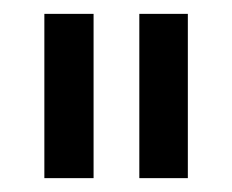

<svg xmlns="http://www.w3.org/2000/svg" viewBox="-20 -701 335 277"><path d="M115 -444H44V-681H115ZM251 -444H181V-681H251Z"/></svg>

Font: Hind Madurai
Style: Regular
Weight: 400
Designer: Jyotish Sonowal
Foundry: Indian Type Foundry
Version: Version 0.702;PS 1.0;hotconv 1.0.81;makeotf.lib2.5.63406